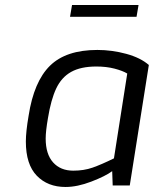

<svg xmlns="http://www.w3.org/2000/svg" viewBox="-20 -739 613 765"><path d="M83 -175Q83 -214 94 -278Q115 -414 179 -477Q243 -540 368 -540Q426 -540 483 -524.5Q540 -509 573 -480L497 0H429L427 -57Q400 -37 344 -15.5Q288 6 241 6Q170 6 126.5 -39Q83 -84 83 -175ZM434 -108 487 -446Q469 -457 436.5 -465.5Q404 -474 364 -474Q302 -474 263.5 -452.5Q225 -431 204 -386.5Q183 -342 171 -268Q162 -216 162 -187Q162 -125 191.5 -92Q221 -59 272 -59Q314 -59 348.5 -71Q383 -83 434 -108ZM267 -719H532L524 -672H259Z"/></svg>

Font: Exo
Style: Italic
Weight: 400
Italic angle: -9°
Designer: Natanael Gama
Foundry: Natanael Gama
Version: Version 1.500; ttfautohint (v1.6)